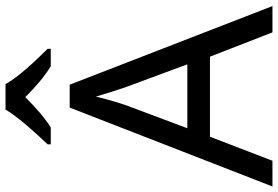

<svg xmlns="http://www.w3.org/2000/svg" viewBox="-172 -812 984 679"><g transform="rotate(-90 319.5 -472.0)"><path d="M362 -944H272C246 -899 186 -834 149 -795V-784H209C244 -806 280 -838 316 -874C352 -838 390 -805 425 -784H487V-795C449 -833 386 -899 362 -944ZM545 0H638L360 -717H279L0 0H91L176 -221H459ZM352 -517 432 -301H206L287 -517C295 -540 308 -583 318 -624C325 -599 346 -533 352 -517Z"/></g></svg>

Font: Noto Sans EgyptHiero
Style: Regular
Weight: 400
Designer: Monotype Design Team
Foundry: Monotype Imaging Inc.
Version: Version 2.002